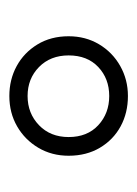

<svg xmlns="http://www.w3.org/2000/svg" viewBox="40 -676 300 421"><g transform="rotate(90 190.5 -465.0)"><path d="M321 -465Q321 -428 303.5 -398.5Q286 -369 256.5 -352Q227 -335 190 -335Q154 -335 124.5 -351Q95 -367 77 -396.5Q59 -426 59 -465Q59 -502 76.5 -531.5Q94 -561 124 -578Q154 -595 190 -595Q227 -595 256.5 -579Q286 -563 303.5 -533.5Q321 -504 321 -465ZM190 -375Q228 -375 254 -400Q280 -425 280 -465Q280 -506 254 -530Q228 -554 190 -554Q152 -554 126.5 -530Q101 -506 101 -465Q101 -425 126.5 -400Q152 -375 190 -375Z"/></g></svg>

Font: Noto Sans Syriac Eastern Light
Style: Regular
Weight: 300
Designer: Patrick Giasson and the Monotype Design Team
Foundry: Monotype Imaging Inc.
Version: Version 3.001